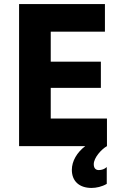

<svg xmlns="http://www.w3.org/2000/svg" viewBox="-20 -720 599 946"><path d="M74 0H400C359 31 334 74 334 117C334 172 370 206 431 206C454 206 482 200 506 186V103C496 113 481 118 467 118C451 118 442 108 442 89C442 57 480 15 507 0V-136H230V-287H477V-416H230V-564H497V-700H74Z"/></svg>

Font: Fixel Text Bold
Style: Bold
Weight: 700
Width: 4
Designer: AlfaBravo + MacPaw
Foundry: Kyrylo Tkachov, Marchela Mozhyna, Serhii Makarenko, Maria Weinstein, Zakhar Kryvoshyya
Version: Version 1.211